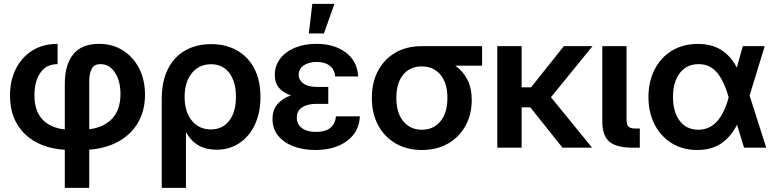

<svg xmlns="http://www.w3.org/2000/svg" viewBox="-20 -750 3938 975"><path d="M309.1 204.1V10.7Q178.7 2 104.7 -71Q30.8 -144 30.8 -265.1Q30.8 -340.3 60.3 -399.7Q89.8 -459 144 -493.2Q198.2 -527.3 272.5 -527.3V-424.3Q214.8 -424.3 184.8 -380.1Q154.8 -335.9 154.8 -267.1Q154.8 -187 195.1 -143.8Q235.4 -100.6 309.1 -92.8V-325.7Q309.1 -420.4 351.8 -473.9Q394.5 -527.3 482.4 -527.3Q551.8 -527.3 604.5 -493.9Q657.2 -460.4 686.8 -402.1Q716.3 -343.8 716.3 -269Q716.3 -188.5 681.4 -128.2Q646.5 -67.9 583 -32.2Q519.5 3.4 433.1 10.3V204.1ZM433.1 -93.8Q507.3 -102.5 549.6 -147.7Q591.8 -192.9 591.8 -272.5Q591.8 -338.9 563.7 -381.6Q535.6 -424.3 490.2 -424.3Q458 -424.3 445.6 -400.4Q433.1 -376.5 433.1 -336.4Z M801.3 204.1V-246.6Q801.3 -336.4 832.5 -398.9Q863.8 -461.4 920.4 -493.7Q977.1 -525.9 1051.8 -525.9Q1127 -525.9 1183.6 -493.9Q1240.2 -461.9 1271.5 -401.9Q1302.7 -341.8 1302.7 -257.8Q1302.7 -178.2 1274.7 -117.9Q1246.6 -57.6 1196.3 -23.7Q1146 10.3 1079.6 10.3Q973.6 10.3 925.8 -77.6H924.3V204.1ZM1050.8 -92.8Q1110.4 -92.8 1144.3 -137.2Q1178.2 -181.6 1178.2 -258.3Q1178.2 -335 1144.5 -379.4Q1110.8 -423.8 1051.8 -423.8Q991.2 -423.8 954.3 -378.7Q917.5 -333.5 917.5 -258.3Q917.5 -182.6 953.9 -137.7Q990.2 -92.8 1050.8 -92.8Z M1581.5 11.7Q1520 11.7 1470.7 -6.8Q1421.4 -25.4 1392.6 -60.5Q1363.8 -95.7 1363.8 -145.5Q1363.8 -192.4 1389.4 -221.7Q1415 -251 1457.5 -265.6Q1418.5 -278.3 1397 -303.5Q1375.5 -328.6 1375.5 -369.6Q1375.5 -416.5 1402.8 -452.1Q1430.2 -487.8 1477.8 -507.6Q1525.4 -527.3 1586.9 -527.3Q1677.2 -527.3 1735.8 -483.6Q1794.4 -439.9 1798.8 -361.8H1681.6Q1679.7 -396 1654.8 -415.8Q1629.9 -435.5 1587.9 -435.5Q1547.4 -435.5 1522 -417.5Q1496.6 -399.4 1496.6 -370.6Q1496.6 -344.7 1520 -326.7Q1543.5 -308.6 1590.8 -308.6H1647V-222.7H1586.4Q1542 -222.7 1514.6 -205.1Q1487.3 -187.5 1487.3 -152.8Q1487.3 -118.7 1513.4 -99.4Q1539.6 -80.1 1584.5 -80.1Q1678.2 -80.1 1686 -159.2H1807.6Q1803.2 -78.1 1740.7 -33.2Q1678.2 11.7 1581.5 11.7ZM1548.3 -580.1 1565.9 -730.5H1678.2L1625 -580.1Z M2122.6 11.7Q2046.4 11.7 1989.3 -21.5Q1932.1 -54.7 1900.1 -114.3Q1868.2 -173.8 1868.2 -252.4Q1868.2 -331.5 1899.7 -390.6Q1931.2 -449.7 1988 -482.7Q2044.9 -515.6 2121.1 -515.6H2428.2V-416.5H2292Q2330.1 -390.1 2352.8 -346.9Q2375.5 -303.7 2375.5 -241.7Q2375.5 -168.5 2343.8 -111.1Q2312 -53.7 2255.1 -21Q2198.2 11.7 2122.6 11.7ZM2122.6 -412.6H2121.1Q2062 -412.6 2027.3 -370.6Q1992.7 -328.6 1992.7 -252.4Q1992.7 -177.2 2027.8 -134.3Q2063 -91.3 2122.6 -91.3Q2181.6 -91.3 2216.8 -134.3Q2252 -177.2 2252 -252.4Q2252 -328.1 2216.8 -370.4Q2181.6 -412.6 2122.6 -412.6Z M2628.9 -515.6V-306.6H2676.8L2843.3 -515.6H2988.8L2777.8 -256.3L2986.8 0H2836.4L2672.9 -205.1H2628.9V0H2505.4V-515.6Z M3193.4 0Q3110.8 0 3074.7 -30.5Q3038.6 -61 3038.6 -131.8V-515.6H3161.6V-144Q3161.6 -116.7 3171.6 -106.9Q3181.6 -97.2 3208.5 -97.2H3229V0Z M3521.5 11.7Q3446.8 11.7 3390.9 -22.9Q3335 -57.6 3304 -118.4Q3272.9 -179.2 3272.9 -256.8Q3272.9 -335.4 3304 -396.5Q3335 -457.5 3391.4 -492.2Q3447.8 -526.9 3524.4 -526.9Q3594.2 -526.9 3642.8 -496.1Q3691.4 -465.3 3721.7 -406.7L3752 -515.6H3863.3L3786.6 -264.6L3871.1 0H3758.3L3722.7 -116.7Q3690.9 -53.7 3641.4 -21Q3591.8 11.7 3521.5 11.7ZM3680.2 -255.9 3679.2 -259.3Q3655.3 -342.3 3619.4 -383.3Q3583.5 -424.3 3527.8 -424.3Q3466.8 -424.3 3432.1 -378.9Q3397.5 -333.5 3397.5 -257.8Q3397.5 -181.6 3431.6 -136.5Q3465.8 -91.3 3526.4 -91.3Q3583.5 -91.3 3621.6 -134Q3659.7 -176.8 3680.2 -255.9Z"/></svg>

Font: Inter Display SemiBold
Style: Regular
Weight: 600
Designer: Rasmus Andersson
Foundry: rsms
Version: Version 4.001;git-9221beed3